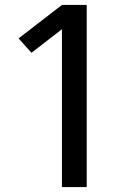

<svg xmlns="http://www.w3.org/2000/svg" viewBox="-20 -755 540 775"><path d="M230 0V-637L107 -542L55 -600L230 -735H330V0Z"/></svg>

Font: Iosevka Custom Semibold
Style: Regular
Weight: 600
Designer: Belleve Invis
Foundry: Belleve Invis
Version: Version 27.0.2; ttfautohint (v1.8.4)